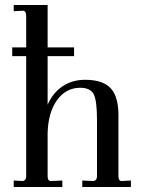

<svg xmlns="http://www.w3.org/2000/svg" viewBox="-20 -750 565 770"><path d="M35 0V-26L72 -24Q85 -27 85 -43V-686Q85 -707 72 -707L35 -705V-730H171V-330Q192 -378 231 -404Q270 -430 321 -430Q392 -430 423.5 -396.5Q455 -363 455 -288V-43Q455 -24 468 -24L505 -26V0H310V-26L356 -24Q369 -27 369 -43V-270Q369 -348 355 -374Q340 -398 302 -398Q245 -398 209.5 -349.5Q174 -301 171 -219V-43Q171 -24 184 -24L230 -26V0ZM29 -525V-560H277V-525Z"/></svg>

Font: UnnaRegular
Style: Regular
Weight: 400
Designer: Jorge de Buen Unna
Foundry: Omnibus-Type
Version: Version 2.008;hotconv 1.0.109;makeotfexe 2.5.65596